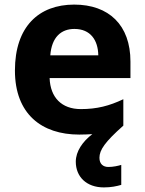

<svg xmlns="http://www.w3.org/2000/svg" viewBox="-20 -576 631 836"><path d="M413 111C413 77 437 42 517 -29V-144C456 -115 402 -101 332 -101C248 -101 199 -152 196 -236H548V-308C548 -467 454 -556 303 -556C149 -556 45 -460 45 -269C45 -80 161 10 325 10C346 10 365 9 382 8C340 40 310 83 310 128C310 194 357 240 432 240C464 240 487 235 508 229V142C495 146 473 151 452 151C429 151 413 138 413 111ZM304 -450C374 -450 407 -401 408 -335H199C205 -414 246 -450 304 -450Z"/></svg>

Font: Noto Sans Arabic UI
Style: Bold
Weight: 700
Designer: Monotype Design Team, Nadine Chahine and Nizar Qandah
Foundry: Monotype Imaging Inc.
Version: Version 2.010